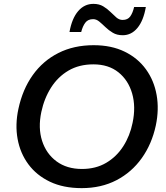

<svg xmlns="http://www.w3.org/2000/svg" viewBox="-20 -960 856 992"><path d="M402 12Q307.5 12 238.2 -21Q169 -54 126.8 -111Q84.5 -168 71 -241.8Q57.5 -315.5 75 -397Q96.5 -498 149.2 -572Q202 -646 281.8 -686.2Q361.5 -726.5 464 -726.5Q555.5 -726.5 623.8 -693.2Q692 -660 734 -602Q776 -544 789.2 -469.2Q802.5 -394.5 785 -311.5Q764.5 -216 712.5 -143Q660.5 -70 581.8 -29Q503 12 402 12ZM403.5 -87Q475 -87 528.8 -118.8Q582.5 -150.5 617 -204.5Q651.5 -258.5 665 -325.5Q682.5 -408 662.8 -476.8Q643 -545.5 591.8 -586.5Q540.5 -627.5 462.5 -627.5Q389 -627.5 334.2 -595.5Q279.5 -563.5 244 -507.8Q208.5 -452 193.5 -381.5Q176 -299 197.5 -232.2Q219 -165.5 272.2 -126.2Q325.5 -87 403.5 -87ZM614 -778Q584 -778 562.8 -790.8Q541.5 -803.5 524.8 -819.8Q508 -836 493 -848.5Q478 -861 461 -861Q434.5 -861 420.8 -842.8Q407 -824.5 399.5 -794.5H339Q351.5 -865 383.8 -902.5Q416 -940 462.5 -940Q492 -940 513 -927.5Q534 -915 550.2 -898.8Q566.5 -882.5 581.2 -869.8Q596 -857 613.5 -857Q640 -857 653 -875.2Q666 -893.5 673 -924H733.5Q721.5 -853.5 690.2 -815.8Q659 -778 614 -778Z"/></svg>

Font: Commissioner Medium
Style: Italic
Weight: 500
Italic angle: -12°
Designer: Kostas Bartsokas
Foundry: Kostas Bartsokas
Version: Version 1.000; ttfautohint (v1.8.3)